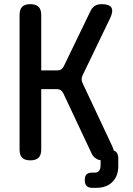

<svg xmlns="http://www.w3.org/2000/svg" viewBox="-20 -760 640 922"><path d="M126 10Q99 10 86.5 -2.5Q74 -15 74 -42V-688Q74 -715 86.5 -727.5Q99 -740 125.5 -740Q152 -740 165 -727.5Q178 -715 178 -688V-422H256Q267 -422 274 -427Q281 -432 286 -441L414 -706Q422 -723 435 -731.5Q448 -740 468 -740Q505 -740 515 -723.5Q525 -707 509 -673L377 -399Q372 -389 372 -379.5Q372 -370 377 -360L518 -60Q524 -48 526 -37Q533 -35 538 -30Q548 -20 548 2V38Q548 85 520 113.5Q492 142 442 142H424Q405 142 396 133Q387 124 387 105Q387 86 395.5 77.5Q404 69 423 69H437Q449 69 456 60Q463 51 463 34V9Q450 8 441 1Q427 -7 419 -25L284 -312Q279 -322 271.5 -327Q264 -332 254 -332H178V-42Q178 -15 165 -2.5Q152 10 126 10Z"/></svg>

Font: Maple Mono Normal NL Medium
Style: Regular
Weight: 500
Monospace: yes
Designer: subframe7536
Version: Version 7.000